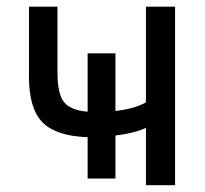

<svg xmlns="http://www.w3.org/2000/svg" viewBox="-20 -544 603 566"><path d="M320.3 -216.8Q377.9 -223.6 410.2 -242.2V-524.4H496.1V2H410.2V-167Q377 -151.4 320.3 -144.5V-17.6H238.3V-139.6Q146.5 -142.6 106 -182.6Q65.4 -222.7 65.4 -318.4V-524.4H149.4V-331.1Q149.4 -266.6 168.9 -242.7Q188.5 -218.8 238.3 -214.8V-386.7H320.3Z"/></svg>

Font: Gen Shin Gothic Regular
Style: Regular
Weight: 400
Designer: [Source Han Sans]
Ryoko NISHIZUKA  (kana & ideographs); Paul D. Hunt (Latin, Greek & Cyrillic); Wenlong ZHANG  (bopomofo
Version: Version 1.002.20150607